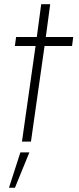

<svg xmlns="http://www.w3.org/2000/svg" viewBox="-20 -677 378 918"><path d="M324.5 -457H193L128 0H85L150 -457H51L57 -500H156L177 -657H220L199 -500H330ZM23 220.5 77.5 51.5H120.5L51.5 220.5Z"/></svg>

Font: Urbanist ExtraLight
Style: Italic
Weight: 250
Version: Version 1.303